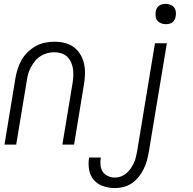

<svg xmlns="http://www.w3.org/2000/svg" viewBox="-20 -742 990 985"><path d="M3 0 59 -340Q63 -364 70.5 -388Q78 -412 90.5 -434Q103 -456 122 -474.5Q141 -493 163.5 -505.5Q186 -518 210.5 -523Q235 -528 259 -528Q287 -528 313 -521.5Q339 -515 359.5 -499.5Q380 -484 393 -461.5Q406 -439 411.5 -413.5Q417 -388 416 -360.5Q415 -333 410 -305L360 0H300L352 -314Q355 -333 356 -351.5Q357 -370 354.5 -388Q352 -406 344.5 -422.5Q337 -439 324.5 -451Q312 -463 294.5 -468.5Q277 -474 258 -474Q241 -474 223.5 -469.5Q206 -465 189.5 -455Q173 -445 161 -430.5Q149 -416 140 -399.5Q131 -383 125.5 -366Q120 -349 118 -331L63 0ZM570 223Q539 223 509.5 213Q480 203 461 181Q442 159 437 128Q432 97 437 66H497Q494 85 495.5 104Q497 123 506.5 138Q516 153 533.5 161Q551 169 570 169Q586 169 601.5 163Q617 157 629.5 146Q642 135 651.5 121Q661 107 667.5 92.5Q674 78 677.5 62.5Q681 47 684 31L775 -520H836L743 40Q739 62 733 84Q727 106 716.5 126.5Q706 147 691 166Q676 185 656.5 198Q637 211 614.5 217Q592 223 570 223ZM830 -618Q818 -618 806.5 -622.5Q795 -627 787.5 -636Q780 -645 778.5 -657.5Q777 -670 779 -683Q780 -691 784.5 -699.5Q789 -708 796.5 -713Q804 -718 812.5 -720Q821 -722 830 -722Q842 -722 854 -717.5Q866 -713 873 -704Q880 -695 882 -682.5Q884 -670 881 -657Q880 -649 875.5 -640.5Q871 -632 864 -627Q857 -622 848 -620Q839 -618 830 -618Z"/></svg>

Font: Iosevka QP Light
Style: Italic
Weight: 300
Italic angle: -9°
Designer: Belleve Invis
Foundry: Belleve Invis
Version: Version 20.0.0; ttfautohint (v1.8.4)